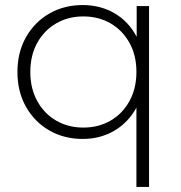

<svg xmlns="http://www.w3.org/2000/svg" viewBox="-20 -546 715 760"><path d="M307 4Q234 4 175.5 -29.5Q117 -63 83 -123Q49 -183 49 -261Q49 -339 83 -399Q117 -459 175.5 -492.5Q234 -526 307 -526Q377 -526 432.5 -494Q488 -462 520 -402Q521 -401 521 -400V-522H570V194H520V-120Q520 -120 520 -120Q487 -60 431.5 -28Q376 4 307 4ZM310 -41Q370 -41 417.5 -68.5Q465 -96 492.5 -146Q520 -196 520 -261Q520 -327 492.5 -376.5Q465 -426 417.5 -453.5Q370 -481 310 -481Q250 -481 202.5 -453.5Q155 -426 127.5 -376.5Q100 -327 100 -261Q100 -196 127.5 -146Q155 -96 202.5 -68.5Q250 -41 310 -41Z"/></svg>

Font: Montserrat Z Light
Style: Regular
Weight: 300
Designer: Julieta Ulanovsky
Foundry: Julieta Ulanovsky
Version: Version 8.000